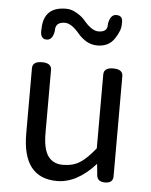

<svg xmlns="http://www.w3.org/2000/svg" viewBox="-56 -853 719 912"><g transform="rotate(5 303.5 -396.5)"><path d="M250 13Q85 13 85 -199V-510Q85 -543 130 -543Q176 -543 176 -510V-210Q176 -134 200 -100Q224 -66 271 -66Q319 -66 352 -87Q385 -108 425 -158V-510Q425 -543 470 -543Q516 -543 516 -510V-33Q516 0 478 0Q440 0 438 -33L433 -85Q345 13 250 13ZM384 -645Q357 -645 332 -659Q308 -674 293 -692Q254 -739 223 -739Q176 -739 178 -697Q171 -650 140 -652Q109 -654 114 -702Q116 -806 222 -806Q249 -806 273 -791Q298 -777 313 -759Q352 -712 384 -712Q429 -712 426 -751Q434 -799 465 -797Q496 -796 492 -758Q494 -728 466 -686Q439 -645 384 -645Z"/></g></svg>

Font: Swei Gothic CJK TC Regular
Style: Regular
Weight: 400
Version: Version 2.129